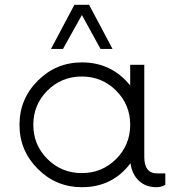

<svg xmlns="http://www.w3.org/2000/svg" viewBox="-20 -770 722 800"><path d="M321.2 -707.5 242.5 -566.2H192.5L290 -750H351.2L448.8 -566.2H398.8ZM635 -47.5H668.8V0Q652.5 10 631.2 10Q587.5 10 558.8 -16.9Q530 -43.8 523.8 -90Q448.8 10 321.2 10Q213.8 10 137.5 -66.2Q61.2 -142.5 61.2 -250Q61.2 -357.5 137.5 -433.8Q213.8 -510 321.2 -510Q445 -510 522.5 -413.8V-500H581.2V-116.2Q581.2 -47.5 635 -47.5ZM321.2 -48.8Q405 -48.8 463.8 -107.5Q522.5 -166.2 522.5 -250Q522.5 -333.8 463.8 -392.5Q405 -451.2 321.2 -451.2Q236.2 -451.2 177.5 -392.5Q118.8 -333.8 118.8 -250Q118.8 -166.2 177.5 -107.5Q236.2 -48.8 321.2 -48.8Z"/></svg>

Font: Now Light
Style: Regular
Weight: 300
Designer: Alfredo Marco Pradil
Foundry: Alfredo Marco Pradil
Version: Version 1.002;PS 001.002;hotconv 1.0.88;makeotf.lib2.5.64775